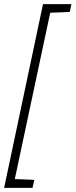

<svg xmlns="http://www.w3.org/2000/svg" viewBox="-25 -763 367 933"><path d="M-5 150 184 -743H322L314 -705L219 -701L47 107L142 111L133 150Z"/></svg>

Font: Saira SemiCondensed ExtraLight
Style: Italic
Weight: 250
Width: 4
Italic angle: -12°
Designer: Hector Gatti with collaboration of the Omnibus-Type team
Foundry: Omnibus-Type
Version: Version 1.101